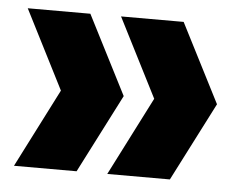

<svg xmlns="http://www.w3.org/2000/svg" viewBox="-40 -549 675 530"><g transform="rotate(5 298.0 -284.0)"><path d="M16.5 -66 127.5 -284 16.5 -502.5H190L301.5 -284L190 -66ZM275 -66 386 -284 275 -502.5H448.5L560 -284L448.5 -66Z"/></g></svg>

Font: Encode Sans Semi Condensed ExtraBold
Style: Regular
Weight: 800
Width: 4
Designer: Multiple Designers
Foundry: Impallari Type
Version: Version 3.000; ttfautohint (v1.8.3) -l 8 -r 50 -G 200 -x 14 